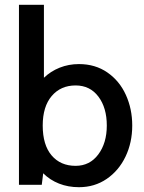

<svg xmlns="http://www.w3.org/2000/svg" viewBox="-20 -770 602 800"><path d="M531 -247Q531 -176 503 -117.5Q475 -59 424.5 -24.5Q374 10 309 10Q264 10 226 -5Q188 -20 160 -48L154 0H59V-750H163V-446Q191 -473 228.5 -488Q266 -503 309 -503Q377 -503 427.5 -468Q478 -433 504.5 -374.5Q531 -316 531 -247ZM425 -247Q425 -321 390 -367.5Q355 -414 295 -414Q233 -414 195.5 -370Q158 -326 158 -247Q158 -166 195 -122.5Q232 -79 295 -79Q354 -79 389.5 -126.5Q425 -174 425 -247Z"/></svg>

Font: Cabin Medium
Style: Regular
Weight: 500
Designer: Pablo Impallari
Foundry: Pablo Impallari. http://www.impallari.com Igino Marini. http://www.ikern.com
Version: Version 2.001